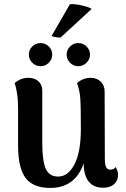

<svg xmlns="http://www.w3.org/2000/svg" viewBox="-20 -911 618 945"><path d="M561 -50Q561 -22 541.5 -4.5Q522 13 487 13Q441 13 416.5 -17.5Q392 -48 392 -107Q350 14 227 14Q145 14 107.5 -33Q70 -80 69 -190V-378Q69 -453 52 -502Q82 -528 120 -528Q150 -528 169 -511Q188 -494 188 -465V-208Q188 -120 205 -81Q222 -42 266 -42Q315 -42 346.5 -102Q378 -162 378 -278Q378 -391 375 -429Q372 -467 359 -502Q388 -528 427 -528Q456 -528 475.5 -509.5Q495 -491 495 -460L496 -128Q496 -100 502.5 -88Q509 -76 522 -76Q541 -76 549 -89Q561 -70 561 -50ZM122 -642Q122 -666 139 -682.5Q156 -699 180 -699Q203 -699 220 -682.5Q237 -666 237 -642Q237 -619 220 -602Q203 -585 180 -585Q156 -585 139 -602Q122 -619 122 -642ZM308 -642Q308 -666 325 -682.5Q342 -699 365 -699Q389 -699 406 -682.5Q423 -666 423 -642Q423 -619 405.5 -602Q388 -585 365 -585Q342 -585 325 -602Q308 -619 308 -642ZM278 -726Q266 -726 252.5 -728.5Q239 -731 234 -734L324 -890Q345 -893 383.5 -884Q422 -875 431 -867Z"/></svg>

Font: Arima Madurai ExtraBold
Style: Regular
Weight: 800
Designer: Joana Correia and Natanael Gama
Foundry: NDISCOVER
Version: Version 1.020